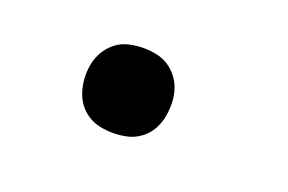

<svg xmlns="http://www.w3.org/2000/svg" viewBox="-44 -330 689 459"><g transform="rotate(20 300.0 -100.0)"><path d="M260 8Q243 8 226.5 4.5Q210 1 196 -8Q182 -17 172.5 -30Q163 -43 158 -59Q153 -75 152 -92Q151 -109 154 -126Q157 -144 166.5 -160.5Q176 -177 191 -188.5Q206 -200 224.5 -204Q243 -208 260 -208Q277 -208 294 -204.5Q311 -201 324.5 -192Q338 -183 348 -170Q358 -157 363 -141Q368 -125 368.5 -108Q369 -91 366 -74Q363 -56 354 -39.5Q345 -23 329.5 -11.5Q314 0 296 4Q278 8 260 8Z"/></g></svg>

Font: Iosevka Curly Heavy Extended
Style: Italic
Weight: 900
Width: 7
Italic angle: -9°
Monospace: yes
Designer: Belleve Invis
Foundry: Belleve Invis
Version: Version 11.1.0; ttfautohint (v1.8.3)